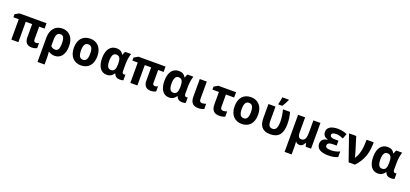

<svg xmlns="http://www.w3.org/2000/svg" viewBox="52 -2176 8168 3825"><g transform="rotate(20 4135.5 -263.0)"><path d="M605 -106.9Q622.1 -106.9 637.9 -111.6Q653.8 -116.2 668 -124V-17.1Q659.2 -11.7 647.2 -6.8Q635.3 -2 620.8 1.7Q606.4 5.4 591.1 7.6Q575.7 9.8 560.1 9.8Q525.4 9.8 497.6 0.5Q469.7 -8.8 450.4 -28.1Q431.2 -47.4 420.7 -77.6Q410.2 -107.9 410.2 -149.9V-432.1H274.9V0H126V-432.1H12.2V-496.1L99.1 -545.9H673.8V-432.1H559.1V-155.8Q559.1 -130.9 572.3 -118.9Q585.4 -106.9 605 -106.9Z M1252 -272.9Q1252 -205.1 1237.5 -152.3Q1223.1 -99.6 1196 -63.7Q1168.9 -27.8 1130.4 -9Q1091.8 9.8 1043.9 9.8Q1008.8 9.8 975.8 -0.7Q942.9 -11.2 918 -27.8H910.2Q912.1 -6.8 914.1 15.6Q915.5 34.7 916.7 57.9Q918 81.1 918 103V240.2H768.1V-273.9Q768.1 -341.3 785.4 -393.8Q802.7 -446.3 834.7 -482.4Q866.7 -518.6 911.9 -537.4Q957 -556.2 1013.2 -556.2Q1064.9 -556.2 1108.6 -537.4Q1152.3 -518.6 1184.3 -482.2Q1216.3 -445.8 1234.1 -393.1Q1252 -340.3 1252 -272.9ZM1009.8 -436Q986.3 -436 969.2 -427.2Q952.1 -418.5 940.7 -399.7Q929.2 -380.9 923.6 -351.6Q918 -322.3 918 -280.8V-151.9Q936 -130.9 960.2 -120.4Q984.4 -109.9 1009.8 -109.9Q1033.2 -109.9 1050.3 -119.1Q1067.4 -128.4 1078.1 -148.2Q1088.9 -168 1094 -198.7Q1099.1 -229.5 1099.1 -272.9Q1099.1 -316.4 1094 -347.4Q1088.9 -378.4 1078.1 -398.2Q1067.4 -418 1050.3 -427Q1033.2 -436 1009.8 -436Z M1503.9 -273.9Q1503.9 -192.4 1526.9 -151.1Q1549.8 -109.9 1601.6 -109.9Q1652.8 -109.9 1675.8 -151.4Q1698.7 -192.9 1698.7 -273.9Q1698.7 -355.5 1675.8 -395.8Q1652.8 -436 1600.6 -436Q1549.3 -436 1526.6 -395.8Q1503.9 -355.5 1503.9 -273.9ZM1850.6 -273.9Q1850.6 -205.6 1833.3 -152.8Q1815.9 -100.1 1783.4 -64Q1751 -27.8 1704.3 -9Q1657.7 9.8 1599.6 9.8Q1545.4 9.8 1500 -9Q1454.6 -27.8 1421.6 -64Q1388.7 -100.1 1370.1 -152.8Q1351.6 -205.6 1351.6 -273.9Q1351.6 -341.8 1368.9 -394.5Q1386.2 -447.3 1418.7 -483.2Q1451.2 -519 1497.6 -537.6Q1543.9 -556.2 1602.5 -556.2Q1656.7 -556.2 1702.1 -537.6Q1747.6 -519 1780.5 -483.2Q1813.5 -447.3 1832 -394.5Q1850.6 -341.8 1850.6 -273.9Z M2194.8 -108.9Q2221.7 -108.9 2240 -118.2Q2258.3 -127.4 2269.5 -146.7Q2280.8 -166 2286.1 -195.6Q2291.5 -225.1 2292 -266.1V-272Q2292 -311.5 2287.4 -342.3Q2282.7 -373 2271.2 -393.8Q2259.8 -414.6 2241 -425.3Q2222.2 -436 2193.8 -436Q2147 -436 2125 -393.8Q2103 -351.6 2103 -270Q2103 -189.5 2125.2 -149.2Q2147.5 -108.9 2194.8 -108.9ZM2147.9 9.8Q2103.5 9.8 2067.1 -8.3Q2030.8 -26.4 2004.9 -61.8Q1979 -97.2 1964.8 -149.7Q1950.7 -202.1 1950.7 -271Q1950.7 -340.8 1965.1 -393.8Q1979.5 -446.8 2006.6 -482.7Q2033.7 -518.6 2072.3 -536.9Q2110.8 -555.2 2158.7 -555.2Q2185.5 -555.2 2207.3 -550Q2229 -544.9 2246.6 -534.7Q2264.2 -524.4 2278.1 -509Q2292 -493.7 2303.7 -473.1H2310.1Q2314.5 -490.2 2322.5 -510.5Q2330.6 -530.8 2342.8 -545.9H2465.8Q2460 -529.8 2453.9 -505.9Q2447.8 -481.9 2442.6 -452.9Q2437.5 -423.8 2434.1 -391.1Q2430.7 -358.4 2430.7 -325.2V-172.9Q2430.7 -156.2 2434.1 -145Q2437.5 -133.8 2443.1 -127.2Q2448.7 -120.6 2456.1 -117.9Q2463.4 -115.2 2471.7 -115.2Q2478.5 -115.2 2487.8 -116.9Q2497.1 -118.7 2501 -120.1V-2.9Q2497.1 -1 2489.3 1.5Q2481.4 3.9 2471.9 5.6Q2462.4 7.3 2452.4 8.5Q2442.4 9.8 2434.1 9.8Q2408.7 9.8 2388.7 5.9Q2368.7 2 2352.8 -7.6Q2336.9 -17.1 2325.2 -32.7Q2313.5 -48.3 2304.7 -71.8H2295.9Q2285.6 -55.2 2271.7 -40.3Q2257.8 -25.4 2240 -14.2Q2222.2 -2.9 2199.5 3.4Q2176.8 9.8 2147.9 9.8Z M3127.9 -106.9Q3145 -106.9 3160.9 -111.6Q3176.8 -116.2 3190.9 -124V-17.1Q3182.1 -11.7 3170.2 -6.8Q3158.2 -2 3143.8 1.7Q3129.4 5.4 3114 7.6Q3098.6 9.8 3083 9.8Q3048.3 9.8 3020.5 0.5Q2992.7 -8.8 2973.4 -28.1Q2954.1 -47.4 2943.6 -77.6Q2933.1 -107.9 2933.1 -149.9V-432.1H2797.9V0H2648.9V-432.1H2535.2V-496.1L2622.1 -545.9H3196.8V-432.1H3082V-155.8Q3082 -130.9 3095.2 -118.9Q3108.4 -106.9 3127.9 -106.9Z M3516.1 -108.9Q3543 -108.9 3561.3 -118.2Q3579.6 -127.4 3590.8 -146.7Q3602.1 -166 3607.4 -195.6Q3612.8 -225.1 3613.3 -266.1V-272Q3613.3 -311.5 3608.6 -342.3Q3604 -373 3592.5 -393.8Q3581.1 -414.6 3562.3 -425.3Q3543.5 -436 3515.1 -436Q3468.3 -436 3446.3 -393.8Q3424.3 -351.6 3424.3 -270Q3424.3 -189.5 3446.5 -149.2Q3468.8 -108.9 3516.1 -108.9ZM3469.2 9.8Q3424.8 9.8 3388.4 -8.3Q3352.1 -26.4 3326.2 -61.8Q3300.3 -97.2 3286.1 -149.7Q3272 -202.1 3272 -271Q3272 -340.8 3286.4 -393.8Q3300.8 -446.8 3327.9 -482.7Q3355 -518.6 3393.6 -536.9Q3432.1 -555.2 3480 -555.2Q3506.8 -555.2 3528.6 -550Q3550.3 -544.9 3567.9 -534.7Q3585.4 -524.4 3599.4 -509Q3613.3 -493.7 3625 -473.1H3631.3Q3635.7 -490.2 3643.8 -510.5Q3651.9 -530.8 3664.1 -545.9H3787.1Q3781.2 -529.8 3775.1 -505.9Q3769 -481.9 3763.9 -452.9Q3758.8 -423.8 3755.4 -391.1Q3752 -358.4 3752 -325.2V-172.9Q3752 -156.2 3755.4 -145Q3758.8 -133.8 3764.4 -127.2Q3770 -120.6 3777.3 -117.9Q3784.7 -115.2 3793 -115.2Q3799.8 -115.2 3809.1 -116.9Q3818.4 -118.7 3822.3 -120.1V-2.9Q3818.4 -1 3810.5 1.5Q3802.7 3.9 3793.2 5.6Q3783.7 7.3 3773.7 8.5Q3763.7 9.8 3755.4 9.8Q3730 9.8 3710 5.9Q3689.9 2 3674.1 -7.6Q3658.2 -17.1 3646.5 -32.7Q3634.8 -48.3 3626 -71.8H3617.2Q3606.9 -55.2 3593 -40.3Q3579.1 -25.4 3561.3 -14.2Q3543.5 -2.9 3520.8 3.4Q3498 9.8 3469.2 9.8Z M4071.3 -545.9V-170.9Q4071.3 -139.2 4086.9 -124Q4102.5 -108.9 4128.4 -108.9Q4150.4 -108.9 4170.2 -113.8Q4189.9 -118.7 4210.4 -126V-15.1Q4189 -4.4 4158 2.7Q4127 9.8 4090.3 9.8Q4054.7 9.8 4023.9 1.5Q3993.2 -6.8 3970.7 -27.6Q3948.2 -48.3 3935.3 -83.3Q3922.4 -118.2 3922.4 -170.9V-545.9Z M4517.6 -434.1V-170.9Q4517.6 -139.2 4533.2 -124Q4548.8 -108.9 4574.2 -108.9Q4596.2 -108.9 4616 -113.8Q4635.7 -118.7 4656.2 -126V-15.1Q4635.3 -4.4 4604.2 2.7Q4573.2 9.8 4536.6 9.8Q4501 9.8 4470.2 1.5Q4439.5 -6.8 4417 -27.6Q4394.5 -48.3 4381.6 -83.3Q4368.7 -118.2 4368.7 -170.9V-434.1H4231.4V-496.1L4313.5 -545.9H4691.4V-434.1Z M4911.6 -273.9Q4911.6 -192.4 4934.6 -151.1Q4957.5 -109.9 5009.3 -109.9Q5060.5 -109.9 5083.5 -151.4Q5106.4 -192.9 5106.4 -273.9Q5106.4 -355.5 5083.5 -395.8Q5060.5 -436 5008.3 -436Q4957 -436 4934.3 -395.8Q4911.6 -355.5 4911.6 -273.9ZM5258.3 -273.9Q5258.3 -205.6 5241 -152.8Q5223.6 -100.1 5191.2 -64Q5158.7 -27.8 5112.1 -9Q5065.4 9.8 5007.3 9.8Q4953.1 9.8 4907.7 -9Q4862.3 -27.8 4829.3 -64Q4796.4 -100.1 4777.8 -152.8Q4759.3 -205.6 4759.3 -273.9Q4759.3 -341.8 4776.6 -394.5Q4793.9 -447.3 4826.4 -483.2Q4858.9 -519 4905.3 -537.6Q4951.7 -556.2 5010.3 -556.2Q5064.5 -556.2 5109.9 -537.6Q5155.3 -519 5188.2 -483.2Q5221.2 -447.3 5239.7 -394.5Q5258.3 -341.8 5258.3 -273.9Z M5615.7 8.8Q5546.4 8.8 5500.5 -11Q5454.6 -30.8 5427.5 -65.7Q5400.4 -100.6 5389.4 -147.7Q5378.4 -194.8 5378.4 -249V-545.9H5527.8V-244.1Q5527.8 -172.9 5550.3 -141.4Q5572.8 -109.9 5620.6 -109.9Q5645.5 -109.9 5664.6 -120.1Q5683.6 -130.4 5696.3 -152.8Q5709 -175.3 5715.3 -211.7Q5721.7 -248 5721.7 -299.8Q5721.7 -332 5719.2 -362.3Q5716.8 -392.6 5712.2 -422.4Q5707.5 -452.1 5700.9 -482.7Q5694.3 -513.2 5686.5 -545.9H5836.4Q5844.7 -513.2 5851.1 -483.2Q5857.4 -453.1 5861.8 -423.1Q5866.2 -393.1 5868.4 -362.1Q5870.6 -331.1 5870.6 -295.9Q5870.6 -217.3 5854.2 -159.7Q5837.9 -102.1 5805.7 -64.7Q5773.4 -27.3 5725.8 -9.3Q5678.2 8.8 5615.7 8.8ZM5563.5 -619.1Q5567.9 -633.8 5572.3 -652.6Q5576.7 -671.4 5580.8 -691.2Q5585 -710.9 5588.1 -730.5Q5591.3 -750 5593.3 -766.1H5731.4V-755.9Q5716.3 -722.7 5696.3 -684.3Q5676.3 -646 5650.4 -606H5563.5Z M6155.8 -227.1Q6155.8 -168 6174.1 -138.4Q6192.4 -108.9 6231.9 -108.9Q6260.3 -108.9 6279.3 -120.6Q6298.3 -132.3 6310.1 -155.3Q6321.8 -178.2 6326.7 -211.9Q6331.5 -245.6 6331.5 -289.1V-545.9H6480.5V0H6366.7L6345.7 -73.2H6339.8Q6322.8 -31.7 6297.1 -11Q6271.5 9.8 6234.9 9.8Q6208.5 9.8 6186.5 -1.5Q6164.6 -12.7 6150.9 -34.2Q6151.9 -13.7 6153.3 7.3Q6154.3 25.4 6155 45.9Q6155.8 66.4 6155.8 84V240.2H6006.8V-545.9H6155.8Z M6938.5 -335.9V-232.9H6867.7Q6801.3 -232.9 6772.5 -215.1Q6743.7 -197.3 6743.7 -164.1Q6743.7 -150.4 6750 -139.6Q6756.3 -128.9 6770.8 -121.1Q6785.2 -113.3 6807.9 -109.1Q6830.6 -105 6862.8 -105Q6890.6 -105 6916.5 -108.6Q6942.4 -112.3 6965.8 -118.2Q6989.3 -124 7009.5 -131.6Q7029.8 -139.2 7045.4 -147V-27.8Q7010.3 -10.7 6960.2 -0.5Q6910.2 9.8 6846.7 9.8Q6780.8 9.8 6733.4 -1.7Q6686 -13.2 6655.5 -33.9Q6625 -54.7 6610.8 -84.5Q6596.7 -114.3 6596.7 -150.9Q6596.7 -181.2 6606.2 -203.1Q6615.7 -225.1 6633.1 -241Q6650.4 -256.8 6675 -266.6Q6699.7 -276.4 6729.5 -282.2V-287.1Q6676.8 -299.3 6651.1 -331.8Q6625.5 -364.3 6625.5 -413.1Q6625.5 -452.1 6643.3 -479.2Q6661.1 -506.3 6691.7 -523.4Q6722.2 -540.5 6762.9 -548.3Q6803.7 -556.2 6849.6 -556.2Q6876 -556.2 6902.8 -553.2Q6929.7 -550.3 6955.1 -544.9Q6980.5 -539.6 7003.7 -532Q7026.9 -524.4 7046.4 -515.1L7004.4 -407.2Q6972.2 -421.9 6935.8 -433.8Q6899.4 -445.8 6857.4 -445.8Q6835 -445.8 6816.7 -443.1Q6798.3 -440.4 6785.6 -434.3Q6772.9 -428.2 6765.9 -418.7Q6758.8 -409.2 6758.8 -395Q6758.8 -362.8 6786.6 -349.4Q6814.5 -335.9 6874.5 -335.9Z M7086.4 -545.9H7239.3L7332.5 -243.2Q7335.9 -231.9 7340.1 -216.8Q7344.2 -201.7 7348.1 -186.3Q7352.1 -170.9 7356 -156.5Q7359.9 -142.1 7362.3 -131.8H7366.7Q7391.6 -169.4 7409.4 -212.2Q7427.2 -254.9 7438.2 -305.2Q7449.2 -355.5 7454.3 -415Q7459.5 -474.6 7459.5 -545.9H7609.4Q7609.4 -464.8 7600.3 -393.1Q7591.3 -321.3 7568.6 -254.9Q7545.9 -188.5 7507.6 -125.7Q7469.2 -63 7410.6 0H7276.4Z M7942.4 -108.9Q7969.2 -108.9 7987.5 -118.2Q8005.9 -127.4 8017.1 -146.7Q8028.3 -166 8033.7 -195.6Q8039.1 -225.1 8039.6 -266.1V-272Q8039.6 -311.5 8034.9 -342.3Q8030.3 -373 8018.8 -393.8Q8007.3 -414.6 7988.5 -425.3Q7969.7 -436 7941.4 -436Q7894.5 -436 7872.6 -393.8Q7850.6 -351.6 7850.6 -270Q7850.6 -189.5 7872.8 -149.2Q7895 -108.9 7942.4 -108.9ZM7895.5 9.8Q7851.1 9.8 7814.7 -8.3Q7778.3 -26.4 7752.4 -61.8Q7726.6 -97.2 7712.4 -149.7Q7698.2 -202.1 7698.2 -271Q7698.2 -340.8 7712.6 -393.8Q7727.1 -446.8 7754.2 -482.7Q7781.2 -518.6 7819.8 -536.9Q7858.4 -555.2 7906.2 -555.2Q7933.1 -555.2 7954.8 -550Q7976.6 -544.9 7994.1 -534.7Q8011.7 -524.4 8025.6 -509Q8039.6 -493.7 8051.3 -473.1H8057.6Q8062 -490.2 8070.1 -510.5Q8078.1 -530.8 8090.3 -545.9H8213.4Q8207.5 -529.8 8201.4 -505.9Q8195.3 -481.9 8190.2 -452.9Q8185.1 -423.8 8181.6 -391.1Q8178.2 -358.4 8178.2 -325.2V-172.9Q8178.2 -156.2 8181.6 -145Q8185.1 -133.8 8190.7 -127.2Q8196.3 -120.6 8203.6 -117.9Q8210.9 -115.2 8219.2 -115.2Q8226.1 -115.2 8235.4 -116.9Q8244.6 -118.7 8248.5 -120.1V-2.9Q8244.6 -1 8236.8 1.5Q8229 3.9 8219.5 5.6Q8210 7.3 8200 8.5Q8189.9 9.8 8181.6 9.8Q8156.2 9.8 8136.2 5.9Q8116.2 2 8100.3 -7.6Q8084.5 -17.1 8072.8 -32.7Q8061 -48.3 8052.2 -71.8H8043.5Q8033.2 -55.2 8019.3 -40.3Q8005.4 -25.4 7987.5 -14.2Q7969.7 -2.9 7947 3.4Q7924.3 9.8 7895.5 9.8Z"/></g></svg>

Font: Droid Sans
Style: Bold
Weight: 700
Foundry: Ascender Corporation
Version: Version 1.00 build 112